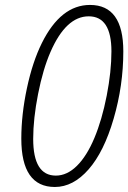

<svg xmlns="http://www.w3.org/2000/svg" viewBox="-20 -744 517 774"><path d="M201.2 9.8Q65.9 9.8 65.9 -185.1Q65.9 -282.2 88.6 -388.7Q111.3 -495.1 148.9 -570.8Q225.1 -724.1 342.8 -724.1Q477.1 -724.1 477.1 -537.1Q477.1 -399.4 438.2 -265.9Q399.4 -132.3 337.2 -61.3Q274.9 9.8 201.2 9.8ZM113.8 -184.1Q113.8 -36.1 205.1 -36.1Q250 -36.1 289.8 -75.2Q329.6 -114.3 360.4 -187.5Q391.1 -260.7 410.2 -358.4Q429.2 -456.1 429.2 -537.1Q429.2 -678.2 337.6 -678.2Q246.1 -678.2 183.6 -534.7Q153.3 -465.3 133.5 -365.2Q113.8 -265.1 113.8 -184.1Z"/></svg>

Font: Open Sans Hebrew Condensed Light
Style: Italic
Weight: 300
Width: 3
Italic angle: -12°
Foundry: Ascender Corporation, Yanek Iontef
Version: Version 2.001;PS 002.001;hotconv 1.0.70;makeotf.lib2.5.58329